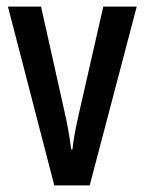

<svg xmlns="http://www.w3.org/2000/svg" viewBox="-20 -560 437 580"><path d="M144 0H251L393 -540H292L218 -215C208 -171 201 -134 199 -109H195C190 -152 182 -192 173 -231L104 -540H4Z"/></svg>

Font: Noto Sans Bengali ExtraCondensed Medium
Style: Regular
Weight: 500
Width: 2
Designer: Joana Ranito - Universal Thirst; Jelle Bosma - Monotype Design Team
Foundry: Universal Thirst ehf.
Version: Version 3.000